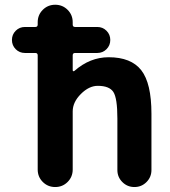

<svg xmlns="http://www.w3.org/2000/svg" viewBox="-20 -793 704 793"><path d="M83 -574.2Q60.5 -574.2 44.9 -589.8Q29.3 -605.5 29.3 -627.9Q29.3 -650.4 44.9 -666Q60.5 -681.6 83 -681.6H126Q135.7 -681.6 135.7 -691.4V-701.2Q135.7 -731.4 156.7 -752.4Q177.7 -773.4 208 -773.4Q238.3 -773.4 259.3 -752.4Q280.3 -731.4 280.3 -701.2V-691.4Q280.3 -681.6 290 -681.6H381.8Q404.3 -681.6 419.9 -666Q435.5 -650.4 435.5 -627.9Q435.5 -605.5 419.9 -589.8Q404.3 -574.2 381.8 -574.2H290Q280.3 -574.2 280.3 -564.5V-502.9Q280.3 -500 282.7 -499Q285.2 -498 287.1 -500Q351.6 -556.6 428.7 -556.6Q521.5 -556.6 563.5 -502.9Q605.5 -449.2 605.5 -323.2V-90.8Q605.5 -61.5 585 -41Q564.5 -20.5 535.2 -20.5Q505.9 -20.5 485.4 -41Q464.8 -61.5 464.8 -90.8V-303.7Q464.8 -387.7 448.2 -413.1Q431.6 -438.5 383.8 -438.5Q347.7 -438.5 314 -404.8Q280.3 -371.1 280.3 -333V-92.8Q280.3 -62.5 259.3 -41.5Q238.3 -20.5 208 -20.5Q177.7 -20.5 156.7 -41.5Q135.7 -62.5 135.7 -92.8V-564.5Q135.7 -574.2 126 -574.2Z"/></svg>

Font: Gen Jyuu GothicX Bold
Style: Bold
Weight: 700
Designer: Ryoko NISHIZUKA (kana &amp; ideographs); Paul D. Hunt (Latin, Greek &amp; Cyrillic); Wenlong ZHANG (bopomofo); Sandoll C
Version: Version 1.058.20140828